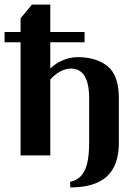

<svg xmlns="http://www.w3.org/2000/svg" viewBox="-30 -680 596 840"><path d="M277 115Q320 107 340 67Q360 27 360 -55V-250Q360 -380 280 -380Q257 -380 233 -367Q209 -354 190 -332V0H60V-495H-10V-540H60V-600L110 -660H190V-540H340V-495H190V-380Q213 -403 245 -416.5Q277 -430 310 -430Q392 -430 441 -390Q490 -350 490 -250V-55Q490 44 437.5 92Q385 140 277 140Z"/></svg>

Font: Philosopher
Style: Bold
Weight: 700
Designer: Jovanny Lemonad
Foundry: Jovanny Lemonad
Version: Version 2.000